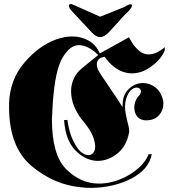

<svg xmlns="http://www.w3.org/2000/svg" viewBox="-20 -905 835 932"><path d="M465 -646 606 -724Q610 -716 615.5 -707.5Q621 -699 627 -689Q640 -671 658.5 -656Q677 -641 702 -641Q719 -641 738 -649Q757 -657 780 -676V-661Q777 -654 773.5 -647Q770 -640 766 -634Q744 -602 704.5 -575.5Q665 -549 620 -549Q609 -549 598 -551Q587 -553 575 -557Q553 -565 531 -582.5Q509 -600 488 -629Q466 -626 458 -616Q450 -606 450 -593Q450 -590 450.5 -587Q451 -584 451 -582Q453 -573 457 -564.5Q461 -556 465 -550Q488 -515 516.5 -473.5Q545 -432 575 -385V-394Q575 -446 606 -474Q637 -502 674 -502Q706 -502 734 -481Q762 -460 772 -416Q773 -412 773 -409V-403Q773 -369 751 -345Q729 -321 691 -321H684Q681 -321 677 -322Q654 -326 643 -343.5Q632 -361 632 -382Q632 -399 638 -414.5Q644 -430 654 -440Q659 -445 661.5 -450.5Q664 -456 664 -461Q665 -469 658.5 -474.5Q652 -480 643 -480Q638 -480 632.5 -478Q627 -476 621 -472Q617 -469 613.5 -465Q610 -461 606 -456Q596 -440 591.5 -422.5Q587 -405 587 -388Q587 -371 590 -354Q593 -337 597 -321Q601 -306 604 -292.5Q607 -279 607 -268V-263Q607 -261 606 -259Q593 -194 549.5 -159.5Q506 -125 456 -124H450Q393 -127 345.5 -175.5Q298 -224 291 -322L307 -323Q316 -262 334 -224.5Q352 -187 371 -169Q381 -160 391 -156Q401 -152 409 -152Q423 -152 432.5 -163Q442 -174 442 -194Q442 -216 429.5 -246.5Q417 -277 386 -314Q363 -340 346.5 -374Q330 -408 326 -443Q326 -448 325.5 -452.5Q325 -457 325 -462Q325 -493 337.5 -522Q350 -551 378 -574L457 -638Q440 -655 420 -667.5Q400 -680 380 -684Q376 -685 372 -685.5Q368 -686 364 -686Q321 -687 284 -626Q247 -565 236 -401L234 -363Q233 -344 232 -327Q232 -152 302 -83Q372 -14 458 -14H473Q548 -19 614 -60.5Q680 -102 701 -156L717 -157Q702 -81 616 -37.5Q530 6 423 7Q411 7 398.5 6.5Q386 6 373 4Q242 -8 133.5 -99Q25 -190 24 -382V-401Q27 -517 98 -600.5Q169 -684 254 -714Q274 -721 293 -724.5Q312 -728 331 -728Q374 -728 410 -708Q446 -688 465 -645ZM608 -855Q599 -847 588 -835.5Q577 -824 565 -811L563 -809V-808Q543 -786 526.5 -768Q510 -750 506 -746Q495 -735 485 -730Q475 -725 467 -725Q456 -725 446.5 -730.5Q437 -736 427 -746L325 -855Q320 -861 317.5 -866Q315 -871 314 -876Q314 -883 320 -885Q326 -887 340 -880L466 -824L584 -871Q594 -878 601.5 -881Q609 -884 613 -884Q622 -884 620.5 -876Q619 -868 608 -856Z"/></svg>

Font: Fette UNZ Fraktur
Style: Regular
Weight: 900
Foundry: UNZ1 Extensions by Catfonts.de
Version: Version 0.000 2012 initial release